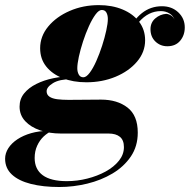

<svg xmlns="http://www.w3.org/2000/svg" viewBox="-94 -490 760 770"><path d="M143.5 260Q78.5 260 29.5 247.5Q-19.5 235 -46.5 209.8Q-73.5 184.5 -73.5 146.5Q-73.5 124.5 -60.5 104.2Q-47.5 84 -24 68.5Q-0.5 53 31 44Q62.5 35 99.5 35H115Q97.5 42 81.2 57.2Q65 72.5 55 94.5Q45 116.5 45 143.5Q45 189 77.5 212.8Q110 236.5 174 236.5Q215.5 236.5 256 226.2Q296.5 216 329.8 197.8Q363 179.5 383 154.5Q403 129.5 403 100Q403 72 387 58.8Q371 45.5 341 45.5Q331.5 45.5 311.5 45.5Q291.5 45.5 266.8 45.5Q242 45.5 217.5 45.5Q193 45.5 174.8 45.5Q156.5 45.5 150 45.5Q105 45.5 67.2 32.8Q29.5 20 7 -4.2Q-15.5 -28.5 -15.5 -62.5Q-15.5 -93 2.8 -115.5Q21 -138 51.5 -153.2Q82 -168.5 119.2 -176.2Q156.5 -184 194 -184L193 -172.5Q144.5 -172.5 118.8 -156.8Q93 -141 93 -124Q93 -110 104.5 -102.2Q116 -94.5 135.8 -92Q155.5 -89.5 180.5 -89.5Q198 -89.5 223.2 -89.8Q248.5 -90 273 -90.2Q297.5 -90.5 311.5 -90.5Q376 -90.5 417.2 -58.8Q458.5 -27 458.5 42Q458.5 96.5 430.8 137.5Q403 178.5 357.2 205.8Q311.5 233 255.8 246.5Q200 260 143.5 260ZM252.5 -160Q199 -160 157.2 -176.5Q115.5 -193 91.2 -223.5Q67 -254 67 -296.5Q67 -344.5 99.5 -383.8Q132 -423 185.5 -446.2Q239 -469.5 302.5 -469.5Q355.5 -469.5 397.5 -452Q439.5 -434.5 463.8 -402.8Q488 -371 488 -328.5Q488 -281 455.5 -242.8Q423 -204.5 369.5 -182.2Q316 -160 252.5 -160ZM240.5 -180Q252 -180 265.8 -198.2Q279.5 -216.5 292.2 -245.2Q305 -274 315.5 -306.5Q326 -339 332.2 -367.8Q338.5 -396.5 338.5 -414Q338.5 -429 332.8 -439.5Q327 -450 314 -450Q302.5 -450 289 -431.8Q275.5 -413.5 262.5 -384.8Q249.5 -356 239 -323.8Q228.5 -291.5 222.2 -262.5Q216 -233.5 216 -216.5Q216 -201.5 222 -190.8Q228 -180 240.5 -180ZM555.5 -465Q595 -465 621 -440.5Q647 -416 647 -380Q647 -348.5 628.5 -326.5Q610 -304.5 577 -304.5Q549 -304.5 529.2 -323.5Q509.5 -342.5 509.5 -373Q509.5 -399.5 528.5 -416Q547.5 -432.5 572.5 -434.5Q583.5 -433.5 593 -427.2Q602.5 -421 606.5 -410Q601.5 -426 586 -435.8Q570.5 -445.5 551 -445.5Q526 -445.5 504 -434.5Q482 -423.5 463 -401.5Q444 -379.5 428 -347L414 -354.5Q440.5 -410 475.2 -437.5Q510 -465 555.5 -465Z"/></svg>

Font: Bodoni Moda ExtraBold
Style: Italic
Weight: 800
Italic angle: -13°
Version: Version 2.005